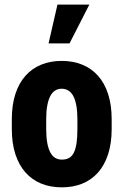

<svg xmlns="http://www.w3.org/2000/svg" viewBox="-20 -802 536 832"><path d="M31.2 -243.2V-284.7Q31.2 -347.2 46.6 -394.5Q62 -441.9 90.3 -473.6Q118.7 -505.4 158.4 -521.7Q198.2 -538.1 247.1 -538.1Q296.9 -538.1 336.7 -521.7Q376.5 -505.4 404.8 -473.6Q433.1 -441.9 448.5 -394.5Q463.9 -347.2 463.9 -284.7V-243.2Q463.9 -181.2 448.5 -133.8Q433.1 -86.4 404.8 -54.4Q376.5 -22.5 336.7 -6.3Q296.9 9.8 248 9.8Q198.7 9.8 158.9 -6.3Q119.1 -22.5 90.6 -54.4Q62 -86.4 46.6 -133.8Q31.2 -181.2 31.2 -243.2ZM180.2 -284.7V-243.2Q180.2 -208 184.8 -182.6Q189.5 -157.2 198.2 -141.1Q207 -125 219.5 -117.7Q231.9 -110.4 248 -110.4Q266.6 -110.4 279.5 -117.7Q292.5 -125 300.3 -141.1Q308.1 -157.2 311.8 -182.6Q315.4 -208 315.4 -243.2V-284.7Q315.4 -319.3 310.8 -344.5Q306.2 -369.6 297.6 -385.7Q289.1 -401.9 276.1 -409.7Q263.2 -417.5 247.1 -417.5Q231.4 -417.5 219 -409.7Q206.5 -401.9 198 -385.7Q189.5 -369.6 184.8 -344.5Q180.2 -319.3 180.2 -284.7ZM190.4 -613.8 229 -782.2H367.2L281.2 -613.8Z"/></svg>

Font: Roboto Condensed ExtraBold
Style: Regular
Weight: 800
Designer: Christian Robertson
Foundry: Google
Version: Version 3.008; 2023